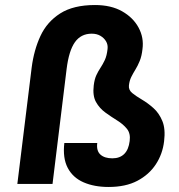

<svg xmlns="http://www.w3.org/2000/svg" viewBox="-20 -732 713 764"><path d="M367 -163Q363 -132 379.5 -117Q396 -102 427 -102Q457 -102 474.5 -119.5Q492 -137 496 -171Q500 -201 485 -219.5Q470 -238 446.5 -252.5Q423 -267 399.5 -284Q376 -301 362 -326Q348 -351 353 -392Q356 -417 363.5 -433Q371 -449 380 -462.5Q389 -476 397 -493Q405 -510 408 -537Q410 -554 402 -567.5Q394 -581 379.5 -589.5Q365 -598 345 -598Q302 -598 278 -564Q254 -530 245 -457L189 0H49L106 -463Q115 -533 141 -589Q167 -645 219.5 -678.5Q272 -712 358 -712Q422 -712 466 -687Q510 -662 531.5 -622Q553 -582 547 -537Q544 -509 536 -489.5Q528 -470 519 -455.5Q510 -441 502.5 -426Q495 -411 493 -392Q491 -374 506.5 -361.5Q522 -349 545 -335.5Q568 -322 590.5 -302Q613 -282 626 -250.5Q639 -219 633 -170Q627 -119 600 -78Q573 -37 526.5 -12.5Q480 12 412 12Q355 12 312.5 -6.5Q270 -25 249.5 -64Q229 -103 236 -163Z"/></svg>

Font: Inclusive Sans
Style: Italic
Weight: 400
Italic angle: -7°
Designer: Olivia King
Foundry: Olivia King
Version: Version 2.004